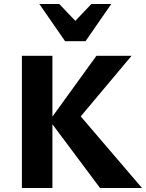

<svg xmlns="http://www.w3.org/2000/svg" viewBox="-20 -936 727 956"><path d="M478 0 227 -336 460 -658H635L348 -316L355 -388L687 0ZM89 0V-658H241V0ZM304 -731 331 -807 435 -916H534L406 -731ZM304 -731 176 -916H275L380 -806L406 -731Z"/></svg>

Font: Ysabeau Office ExtraBold
Style: Regular
Weight: 800
Designer: Christian Thalmann (Catharsis Fonts)
Version: Version 2.001;gftools[0.9.30]; featfreeze: tnum,lnum,ss02